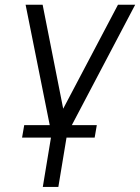

<svg xmlns="http://www.w3.org/2000/svg" viewBox="-20 -565 576 789"><path d="M85.2 -545.5H155.2L239.7 -118.3L464.8 -545.5H535.5L255.7 -13.8L219.8 203.1H155.9L191.8 -13.8ZM70.7 0.4 79.5 -50.8H377.8L369 0.4Z"/></svg>

Font: Inter Light  BETA
Style: Italic
Weight: 300
Italic angle: 9.39999°
Designer: Rasmus Andersson
Foundry: rsms
Version: Version 3.011;git-f93a4a705